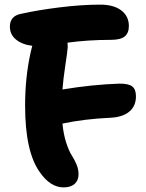

<svg xmlns="http://www.w3.org/2000/svg" viewBox="-20 -752 634 833"><path d="M255.9 61Q198.2 61 152.8 -4.9Q88.9 -93.3 88.9 -293.9Q88.9 -416.5 112.8 -523.9Q113.8 -530.3 116.7 -540.3Q119.6 -550.3 120.1 -553.2Q75.7 -558.6 49.3 -580.6Q22.9 -602.5 22.9 -636.2Q22.9 -682.6 70.8 -691.9Q145 -708.5 240 -720.2Q335 -731.9 414.1 -731.9Q473.6 -731.9 506.3 -706.8Q539.1 -681.6 539.1 -639.2Q539.1 -608.9 521.2 -594Q503.4 -579.1 460.9 -579.1Q361.8 -579.1 272.9 -566.9Q272.9 -564.5 273.4 -558.1Q273.9 -551.8 273.9 -547.9Q272.5 -527.8 263.4 -468.3Q254.4 -408.7 251 -363.8Q380.9 -385.3 499 -389.2Q539.1 -389.2 554.4 -376.5Q569.8 -363.8 569.8 -334Q569.8 -291.5 540.8 -267.6Q511.7 -243.7 460 -241.2Q344.2 -235.8 251 -215.8Q255.4 -169.4 267.3 -132.8Q279.3 -96.2 291 -78.4Q302.7 -60.5 311.8 -39.1Q320.8 -17.6 320.8 3.9Q320.8 30.3 304 45.7Q287.1 61 255.9 61Z"/></svg>

Font: Shantell Sans Irregular
Style: Bold
Weight: 700
Designer: Stephen Nixon, Anya Danilova, Shantell Martin
Foundry: Arrow Type
Version: Version 1.006;[9816181b4]